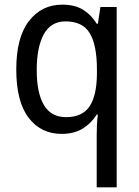

<svg xmlns="http://www.w3.org/2000/svg" viewBox="-20 -566 599 826"><path d="M396 14Q396 -4 397 -27.5Q398 -51 401 -73H396Q373 -36 336 -13Q299 10 245 10Q156 10 103 -59.5Q50 -129 50 -267Q50 -405 104.5 -475.5Q159 -546 248 -546Q302 -546 337.5 -524Q373 -502 396 -464H401L412 -536H482V240H396ZM264 -62Q334 -62 365 -108Q396 -154 397 -247V-267Q397 -371 366.5 -422.5Q336 -474 262 -474Q199 -474 168.5 -418.5Q138 -363 138 -265Q138 -166 169 -114Q200 -62 264 -62Z"/></svg>

Font: Noto Sans Kannada SemiCondensed
Style: Regular
Weight: 400
Width: 4
Designer: Jelle Bosma - Monotype Design Team
Foundry: Monotype Imaging Inc.
Version: Version 2.005; ttfautohint (v1.8.4.7-5d5b)